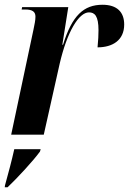

<svg xmlns="http://www.w3.org/2000/svg" viewBox="-22 -566 542 807"><path d="M119 -443 25 0H162L229 -299C260 -432 309 -514 352 -514C376 -514 392 -499 392 -439C392 -420 391 -396 388 -367C450 -367 500 -396 500 -463C500 -515 470 -546 409 -546C330 -546 281 -501 243 -378H240L265 -536H71L69 -526H85C115 -526 127 -516 127 -496C127 -480 123 -463 119 -443ZM-1 213 -2 221H10C50 183 117 111 146 71L149 61H38C27 110 14 159 -1 213Z"/></svg>

Font: Noto Serif Display Condensed
Style: Bold Italic
Weight: 700
Width: 3
Italic angle: -12°
Designer: Monotype Design Team
Foundry: Monotype Imaging Inc.
Version: Version 2.009